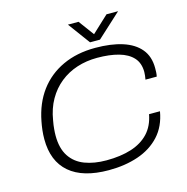

<svg xmlns="http://www.w3.org/2000/svg" viewBox="-124 -989 1093 1120"><g transform="rotate(-15 422.5 -429.0)"><path d="M397 12Q241 12 160 -57.5Q79 -127 79 -260Q79 -287 82 -313.5Q85 -340 90 -365Q110 -470 165 -544Q220 -618 306 -658Q392 -698 503 -698Q598 -698 667 -676Q736 -654 773.5 -609Q811 -564 811 -494Q811 -482 810.5 -469Q810 -456 807 -443H739Q741 -455 742.5 -466Q744 -477 744 -488Q744 -542 714 -575Q684 -608 629 -623.5Q574 -639 499 -639Q434 -639 377 -620.5Q320 -602 274.5 -565.5Q229 -529 198.5 -475.5Q168 -422 157 -353Q154 -338 152.5 -326Q151 -314 150 -303Q149 -292 148.5 -282.5Q148 -273 148 -263Q148 -186 179.5 -138Q211 -90 267.5 -68.5Q324 -47 398 -47Q484 -47 548.5 -67.5Q613 -88 653.5 -131Q694 -174 707 -243H773Q758 -155 706 -98.5Q654 -42 574.5 -15Q495 12 397 12ZM688 -870 543 -737H483L385 -870H449L531 -759H499L618 -870Z"/></g></svg>

Font: Archivo SemiExpanded ExtraLight
Style: Italic
Weight: 250
Width: 6
Italic angle: -10°
Designer: Hector Gatti
Foundry: Omnibus-Type
Version: Version 2.001